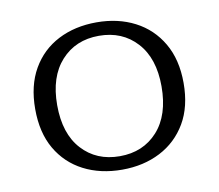

<svg xmlns="http://www.w3.org/2000/svg" viewBox="-65 -600 783 688"><g transform="rotate(-10 327.0 -256.0)"><path d="M327 12Q248 12 187 -19.5Q126 -51 91.5 -110.5Q57 -170 57 -256Q57 -341 91.5 -401Q126 -461 187 -492.5Q248 -524 327 -524Q405 -524 466 -492.5Q527 -461 562 -401Q597 -341 597 -256Q597 -170 562 -110.5Q527 -51 466 -19.5Q405 12 327 12ZM327 -37Q412 -37 464.5 -95Q517 -153 517 -258Q517 -360 464.5 -417.5Q412 -475 327 -475Q242 -475 189.5 -417Q137 -359 137 -256Q137 -152 189.5 -94.5Q242 -37 327 -37Z"/></g></svg>

Font: Montagu Slab 16pt Light
Style: Regular
Weight: 300
Designer: Florian Karsten
Foundry: Florian Karsten
Version: Version 1.000; ttfautohint (v1.8.3)